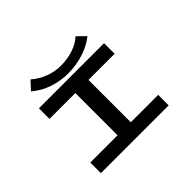

<svg xmlns="http://www.w3.org/2000/svg" viewBox="-167 -1070 1334 1334"><g transform="rotate(-45 500.0 -403.0)"><path d="M693 -797C640 -747 557 -724 477 -724C397 -724 321 -753 260 -806L203 -745C277 -682 373 -650 477 -650C581 -650 687 -685 752 -739ZM145 0H811V-103H542V-519H799V-623H159V-519H413V-104H145Z"/></g></svg>

Font: Inconsolata UltraExpanded
Style: Bold
Weight: 700
Width: 9
Monospace: yes
Designer: Raph Levien, Cyreal, Brenton Simpson
Foundry: Raph Levien, Cyreal, Google
Version: Version 3.100